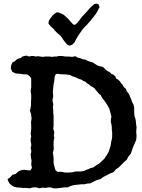

<svg xmlns="http://www.w3.org/2000/svg" viewBox="-20 -1017 774 1046"><path d="M102 -709 113 -712 126 -714 138 -709 150 -712H163L174 -709L187 -711L199 -709L213 -707L226 -709H250L262 -707L276 -709H289L300 -712H318L336 -709H355L374 -707L390 -711L403 -703L417 -700L432 -694L447 -692L458 -685L471 -681L485 -677L497 -669L508 -662L519 -657L534 -655L545 -649L555 -638L565 -630L578 -624L586 -615L598 -610L608 -601L613 -589L624 -583L633 -574L640 -563L649 -554L654 -543L666 -533L670 -520L679 -510L685 -499L690 -486L696 -473L699 -462L707 -448L711 -432V-402L713 -384L719 -365L721 -345L724 -323L722 -300L724 -276L722 -255L713 -234L705 -216L699 -198L692 -179L679 -163L670 -146L654 -133L642 -120L628 -106L611 -94L598 -79L580 -72L563 -63L543 -53L527 -41L507 -36L471 -18L456 -17L440 -13H422L405 -11L384 -9L366 -4L348 4H329L307 7L289 9H272L257 4H242L228 7L213 5L194 9L178 4H160L141 9L122 7H105L89 5L71 4L56 0L45 -6L32 -17L25 -30L21 -41L34 -50L47 -64L66 -70L80 -83L96 -90L113 -92L127 -90L145 -88L154 -102L150 -122L152 -141L149 -157L147 -176L150 -187V-199L147 -210L150 -223V-234L147 -248V-259L150 -274L147 -289L149 -302L150 -315V-331L149 -351L152 -373L149 -396L143 -415L147 -430L149 -446V-464L150 -482V-500L147 -520L150 -539V-590L143 -601L127 -612H109L89 -615L64 -617L47 -626L39 -644L41 -662L48 -677L60 -683L70 -692L80 -698L93 -701ZM293 -615 284 -613 278 -600 276 -578 272 -559 270 -539 268 -515 270 -493 266 -471 270 -448 268 -432 270 -417V-402L272 -387V-333L270 -315L276 -297L273 -279L276 -266L273 -254L272 -240V-227L273 -212L272 -199L268 -187L270 -174L272 -157V-130L276 -111L282 -90L293 -81H314L334 -77H357L377 -79L392 -83H422L438 -86L451 -92L463 -96L474 -102L487 -104L497 -111L508 -119L518 -124L530 -135L548 -152L561 -171L573 -192L578 -209L582 -221L584 -232L586 -246L589 -257L591 -270V-297L589 -311V-325L587 -340L584 -353V-367L587 -382L582 -402L576 -424L565 -444L552 -464L541 -478L534 -488L529 -499L519 -506L512 -515L503 -525L496 -535L485 -543L474 -548L465 -557L454 -563L445 -572L434 -576L424 -583L410 -587L399 -592L386 -598L375 -601L363 -608L350 -610L336 -612H321L307 -613ZM496 -996 509 -997 519 -991 522 -978 510 -954 502 -941 493 -929 483 -917 474 -905 464 -894 453 -881 442 -871 430 -857 418 -840 405 -821 395 -804 386 -786 373 -773 358 -768 345 -775 334 -788 325 -800 317 -813 308 -823 288 -841 279 -850 272 -860 262 -868 252 -878 244 -889 246 -904 255 -918 265 -931 277 -942 289 -950 302 -948 317 -942 330 -934 352 -914 362 -902 373 -890 382 -882 391 -883 403 -895 415 -910 427 -926 455 -956 468 -971 482 -985Z"/></svg>

Font: Tagesschrift
Style: Regular
Weight: 400
Designer: Yanone
Version: Version 2.000; ttfautohint (v1.8.4.7-5d5b)